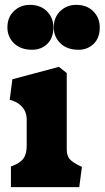

<svg xmlns="http://www.w3.org/2000/svg" viewBox="-20 -771 431 791"><path d="M90 -170V-278.5Q90 -297.5 82.8 -313.2Q75.5 -329 60 -341.2Q44.5 -353.5 20 -360L31 -444.5L223 -495.5L255 -470V-155.5Q255 -128.5 268 -114.5Q281 -100.5 315 -84.5L317.5 -83.5L306.5 0H25V-85Q62 -98.5 76 -117.2Q90 -136 90 -170ZM391 -658Q391 -697.6 364.5 -724.3Q338 -751 294.4 -751Q255 -751 228.2 -725.2Q201.5 -699.5 201.5 -658Q201.5 -618.9 229 -592.4Q256.5 -566 303.5 -566Q341 -566 366 -590.4Q391 -614.8 391 -658ZM200 -658Q200 -697.6 173.5 -724.3Q147 -751 103.4 -751Q64 -751 37.2 -725.2Q10.5 -699.5 10.5 -658Q10.5 -618.9 38 -592.4Q65.5 -566 112.5 -566Q150 -566 175 -590.4Q200 -614.8 200 -658Z"/></svg>

Font: TMT Limkin
Style: Regular
Weight: 400
Designer: Gabriel Drozdov
Version: Version 1.000;Glyphs 3.1.2 (3151)